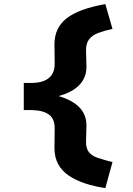

<svg xmlns="http://www.w3.org/2000/svg" viewBox="-20 -726 661 951"><path d="M501.8 205.7Q445.5 197.2 399.7 181.8Q353.8 166.4 320 143.3Q286.2 120.1 268 86.6Q249.8 53 249.8 7L250.8 -88Q251.8 -137 222.5 -158.4Q193.2 -179.7 138 -180.7H97.8V-315.3H140Q195.2 -316.3 223.5 -340.9Q251.8 -365.6 250.8 -412L249.8 -507Q249.8 -588 310 -635.3Q370.2 -682.6 501.8 -705.7L537.1 -582.8Q496.5 -574.1 466.8 -562.9Q437.1 -551.7 421.1 -531Q405.2 -510.2 406.2 -473.5L408.2 -398Q409.2 -339 367.8 -299.9Q326.4 -260.7 241.5 -243.3L241.1 -257.7Q326.4 -238.3 367.8 -199.6Q409.2 -161 408.2 -102L406.2 -26.5Q405.2 8.5 420.4 27.6Q435.7 46.7 465.4 56.3Q495.1 65.9 537.1 77.1Z"/></svg>

Font: Lexend Giga
Style: Regular
Weight: 400
Designer: Bonnie Shaver-Troup, Thomas Jockin
Foundry: Lexend
Version: Version 1.007